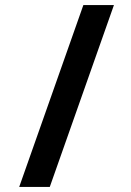

<svg xmlns="http://www.w3.org/2000/svg" viewBox="-20 -743 519 760"><path d="M177 -3H56L310 -723H431Z"/></svg>

Font: Kanit Cyrillic
Style: Regular
Weight: 400
Designer: Katatrad Team, Sasha Pavljenko
Foundry: CadsonDemak, Pavljenko + Design
Version: Version 1.002;Fontself Maker 3.5.7